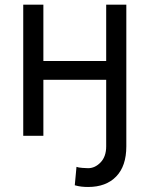

<svg xmlns="http://www.w3.org/2000/svg" viewBox="-20 -565 622 799"><path d="M160.5 -545.5V-311.1H421.9V-545.5H505.7V44Q505.7 126.1 463.4 169.6Q421.2 213.1 346.6 213.1Q331.7 213.1 318.9 211.6Q306.1 210.2 291.2 206L298.3 129.3Q305.8 132.5 323 133.7Q340.2 134.9 346.6 134.9Q375.4 134.9 398.6 110.8Q421.9 86.6 421.9 44V-233H160.5V0H76.7V-545.5Z"/></svg>

Font: Inter UI
Style: Regular
Weight: 400
Designer: Rasmus Andersson
Foundry: rsms
Version: 3.2;8d6f07862